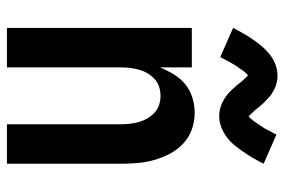

<svg xmlns="http://www.w3.org/2000/svg" viewBox="-150 -650 801 540"><g transform="rotate(90 250.0 -380.5)"><path d="M59 0V-520H170V-430Q178 -450 189.5 -469Q201 -488 217.5 -501.5Q234 -515 255 -521.5Q276 -528 298 -528Q322 -528 344.5 -520Q367 -512 384.5 -495.5Q402 -479 413 -458Q424 -437 430.5 -414Q437 -391 439 -367.5Q441 -344 441 -320V0H330V-320Q330 -333 328.5 -346Q327 -359 323.5 -371.5Q320 -384 313.5 -395Q307 -406 297.5 -415Q288 -424 275.5 -428Q263 -432 250 -432Q237 -432 224.5 -428Q212 -424 202.5 -415Q193 -406 186.5 -395Q180 -384 176.5 -371.5Q173 -359 171.5 -346Q170 -333 170 -320V0ZM307 -597Q302 -597 297.5 -597.5Q293 -598 288.5 -599Q284 -600 279.5 -601.5Q275 -603 270.5 -605Q266 -607 262 -609.5Q258 -612 254 -614.5Q250 -617 246.5 -620Q243 -623 239 -626.5Q235 -630 232 -633.5Q229 -637 226 -640.5Q223 -644 220.5 -646.5Q218 -649 214.5 -654Q211 -659 207 -663Q203 -667 200 -670.5Q197 -674 193 -677.5Q189 -681 189 -682H196Q196 -681 193 -678.5Q190 -676 186.5 -672.5Q183 -669 182 -667.5Q181 -666 179.5 -664Q178 -662 176.5 -660Q175 -658 173.5 -655.5Q172 -653 170 -650.5Q168 -648 166 -645Q164 -642 162 -638.5Q160 -635 158 -631.5Q156 -628 154 -624.5Q152 -621 150 -617Q148 -613 145.5 -608.5Q143 -604 141 -600L59 -636Q68 -654 77 -669Q86 -684 94.5 -696Q103 -708 112 -718.5Q121 -729 133.5 -739Q146 -749 161.5 -755Q177 -761 193 -761Q198 -761 202.5 -760.5Q207 -760 211.5 -759Q216 -758 220.5 -756.5Q225 -755 229.5 -753Q234 -751 238 -748.5Q242 -746 246 -743.5Q250 -741 253.5 -737.5Q257 -734 261 -730.5Q265 -727 268 -724Q271 -721 274 -717.5Q277 -714 279.5 -711.5Q282 -709 285.5 -704Q289 -699 293 -695Q297 -691 300 -687.5Q303 -684 307 -680.5Q311 -677 311 -676H304Q304 -677 307 -679Q310 -681 313.5 -685Q317 -689 318 -690.5Q319 -692 320.5 -693.5Q322 -695 323.5 -697.5Q325 -700 326.5 -702.5Q328 -705 330 -707.5Q332 -710 334 -713Q336 -716 338 -719Q340 -722 342 -725.5Q344 -729 346 -733Q348 -737 350 -741Q352 -745 354.5 -749Q357 -753 359 -758L441 -722Q432 -704 423 -689Q414 -674 405.5 -662Q397 -650 388 -639Q379 -628 366.5 -618.5Q354 -609 338.5 -603Q323 -597 307 -597Z"/></g></svg>

Font: Iosevka
Style: Bold
Weight: 700
Monospace: yes
Designer: Belleve Invis
Foundry: Belleve Invis
Version: Version 32.5.0; ttfautohint (v1.8.4)